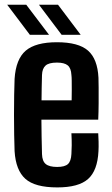

<svg xmlns="http://www.w3.org/2000/svg" viewBox="-20 -788 474 816"><path d="M223.5 8.5Q128.5 8.5 87.8 -28Q47 -64.5 42 -145.5Q41 -175.5 40.2 -216.2Q39.5 -257 39.5 -301Q39.5 -345 40.2 -385Q41 -425 42 -453Q47.5 -537 89.5 -572.8Q131.5 -608.5 222 -608.5Q313.5 -608.5 354 -573Q394.5 -537.5 398.5 -457.5Q399 -445.5 399.2 -415.8Q399.5 -386 399.2 -349Q399 -312 397.5 -279.5H156Q156 -244.5 156.8 -208.2Q157.5 -172 158.5 -133Q159.5 -103 174.5 -90.8Q189.5 -78.5 223 -78.5Q255.5 -78.5 268.8 -90.8Q282 -103 283.5 -133.5Q284.5 -148.5 284.8 -170.8Q285 -193 283.5 -221.5H397.5Q398.5 -210 399 -186Q399.5 -162 398.5 -145.5Q394.5 -63 354.2 -27.2Q314 8.5 223.5 8.5ZM156.5 -361.5H284.5Q285 -384 285 -406.2Q285 -428.5 284.8 -445.5Q284.5 -462.5 283.5 -469.5Q282 -498.5 267.8 -510.2Q253.5 -522 222 -522Q187.5 -522 173.5 -509.2Q159.5 -496.5 158.5 -469.5Q158 -442 157.2 -415Q156.5 -388 156.5 -361.5ZM242 -640 145.5 -768H226.5L323 -640ZM107 -640 10.5 -768H91.5L188.5 -640Z"/></svg>

Font: Big Shoulders Text Thin
Style: Bold
Weight: 700
Version: Version 2.002